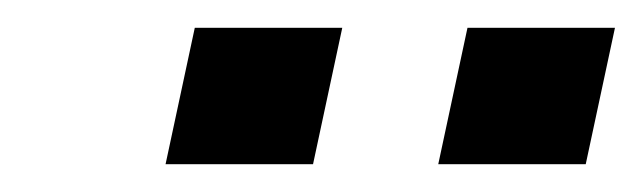

<svg xmlns="http://www.w3.org/2000/svg" viewBox="-20 -675 462 138"><path d="M295 -557 316 -655H422L401 -557ZM99 -557 120 -655H226L205 -557Z"/></svg>

Font: Kanit Medium
Style: Italic
Weight: 500
Italic angle: -12°
Designer: Katatrad Team
Foundry: CadsonDemak
Version: Version 2.000; ttfautohint (v1.8.3)